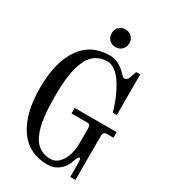

<svg xmlns="http://www.w3.org/2000/svg" viewBox="-221 -1017 1009 1141"><g transform="rotate(30 283.0 -446.0)"><path d="M294.4 -789.1Q268.6 -789.1 251.5 -806.2Q234.4 -823.2 234.4 -850.1Q234.4 -876 251.5 -893.1Q268.6 -910.2 294.4 -910.2Q321.3 -910.2 338.4 -893.1Q355.5 -876 355.5 -850.1Q355.5 -823.2 338.4 -806.2Q321.3 -789.1 294.4 -789.1ZM293.9 -730Q355 -730 410.2 -669.9Q424.8 -653.8 432.1 -653.8Q449.2 -653.8 458 -670.9L476.1 -722.2H503.9V-443.8H476.1Q467.8 -473.6 456.8 -503.9Q445.8 -534.2 428.5 -569.1Q411.1 -604 392.3 -630.4Q373.5 -656.7 348.6 -674.3Q323.7 -691.9 297.9 -691.9Q268.1 -691.9 243.7 -682.1Q219.2 -672.4 201.9 -655.5Q184.6 -638.7 171.6 -613.5Q158.7 -588.4 150.9 -560.5Q143.1 -532.7 138.2 -497.6Q133.3 -462.4 131.6 -429Q129.9 -395.5 129.9 -356Q129.9 -316.4 131.3 -284.2Q132.8 -252 137.2 -216.1Q141.6 -180.2 148.7 -152.8Q155.8 -125.5 168.2 -99.6Q180.7 -73.7 197.3 -56.9Q213.9 -40 238 -30Q262.2 -20 292 -20Q324.7 -20 349.1 -45.4Q373.5 -70.8 384.8 -108.4Q396 -146 396 -189V-290Q396 -316.9 377.9 -316.9H266.1V-355H554.2V-316.9H509.8Q483.9 -316.9 483.9 -290V13.2H448.2V-79.1Q448.2 -113.8 439.9 -113.8Q428.2 -113.8 416 -73.2Q404.3 -36.1 371.3 -9Q338.4 18.1 293.9 18.1Q164.1 18.1 95.9 -81.3Q27.8 -180.7 27.8 -356Q27.8 -531.2 95.9 -630.6Q164.1 -730 293.9 -730Z"/></g></svg>

Font: New Heterodox Mono
Style: Book
Weight: 400
Designer: Hao Chi Kiang <hello@hckiang.com>, Alexey Kryukov <alexios@thessalonica.org.ru>
Version: Version 0.0.3